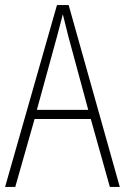

<svg xmlns="http://www.w3.org/2000/svg" viewBox="-20 -735 491 755"><path d="M412 0H451L250 -715H204L0 0H40L116 -267H337ZM249 -591 327 -303H125L204 -591C212 -623 220 -649 227 -679C234 -649 242 -621 249 -591Z"/></svg>

Font: Noto Sans Malayalam Condensed ExtraLight
Style: Regular
Weight: 200
Width: 3
Designer: Jelle Bosma - Monotype Design Team
Foundry: Monotype Imaging Inc.
Version: Version 2.104